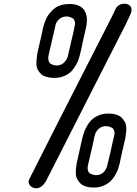

<svg xmlns="http://www.w3.org/2000/svg" viewBox="-20 -813 730 1026"><path d="M156 106Q225 -32 365 -306.5Q505 -581 575 -718Q578 -725 586 -740.5Q594 -756 597 -764Q612 -793 645 -793L657 -792Q690 -782 681 -746L672 -725Q668 -716 660 -700Q652 -684 648 -675Q588 -558 470 -325.5Q352 -93 293 23L223 160H222Q202 193 172 193Q165 193 158 190Q157 190 155 189Q153 188 147.5 184.5Q142 181 139.5 177Q137 173 134 166Q131 159 134 151Q135 147 139 139ZM282 -463Q306 -463 321.5 -478Q337 -493 341 -508L345 -523L358 -580L371 -635L378 -669Q383 -688 379 -700.5Q375 -713 365 -717.5Q355 -722 349 -723.5Q343 -725 337 -725H336Q312 -725 296.5 -710.5Q281 -696 277 -681L274 -666L266 -632L240 -520Q236 -501 240 -488Q244 -475 253.5 -470.5Q263 -466 269.5 -464.5Q276 -463 281 -463ZM409 -528Q408 -525 407 -520Q404 -508 400 -496Q396 -484 385.5 -465Q375 -446 361.5 -432Q348 -418 324.5 -407.5Q301 -397 274 -397H264Q254 -397 245 -398.5Q236 -400 222.5 -404Q209 -408 200 -416.5Q191 -425 182.5 -439.5Q174 -454 174.5 -475Q175 -496 179 -526L204 -635L209 -660Q210 -663 211 -668Q213 -677 216.5 -687Q220 -697 226.5 -712Q233 -727 243.5 -740Q254 -753 267.5 -765Q281 -777 301 -784Q321 -791 345 -791Q349 -792 355 -792Q362 -792 368.5 -791Q375 -790 384.5 -788Q394 -786 402 -782Q410 -778 418.5 -771.5Q427 -765 432.5 -755Q438 -745 441.5 -732.5Q445 -720 444.5 -702Q444 -684 439 -662L420 -580H421ZM493 123Q508 123 520 117Q532 111 538.5 102Q545 93 549 84Q553 75 554 69L555 63L569 6L581 -49L589 -83Q594 -102 590 -114.5Q586 -127 576 -131.5Q566 -136 560 -137.5Q554 -139 548 -139H547Q523 -139 507.5 -124.5Q492 -110 488 -95L484 -80L477 -46L451 66Q446 85 450 98Q454 111 464 115.5Q474 120 480 121.5Q486 123 492 123ZM620 58Q619 61 618 66Q615 78 611 90Q607 102 596.5 121Q586 140 572 154Q558 168 535 178.5Q512 189 484 189H474Q465 189 456 187.5Q447 186 433.5 181.5Q420 177 411 168.5Q402 160 393.5 145.5Q385 131 385 110Q385 89 390 59L414 -49L420 -75Q421 -77 422 -82Q425 -94 429 -106Q433 -118 443.5 -137.5Q454 -157 468 -171Q482 -185 505 -195.5Q528 -206 556 -206H566Q575 -206 584 -204.5Q593 -203 606.5 -198.5Q620 -194 629 -185.5Q638 -177 646.5 -162.5Q655 -148 655 -127Q655 -106 650 -76L631 6Z"/></svg>

Font: Soda Fountain
Style: RegularOblique
Weight: 400
Version: Version 1.0